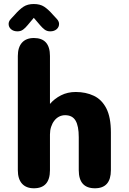

<svg xmlns="http://www.w3.org/2000/svg" viewBox="-20 -956 659 980"><path d="M464.5 5Q382 5 382 -87.5V-256Q382 -312.5 365.8 -340.2Q349.5 -368 312.5 -368Q295.5 -368 281.2 -360.5Q267 -353 256.8 -339.5Q246.5 -326 240.8 -308.2Q235 -290.5 235 -269.5V-87.5Q235 5 153 5Q113.5 5 92.2 -18.8Q71 -42.5 71 -87.5V-670Q71 -714.5 92.2 -738.2Q113.5 -762 153 -762Q235 -762 235 -670V-425.5Q258 -452.5 291.5 -469.5Q325 -486.5 366.5 -486.5Q418 -486.5 458.8 -467.2Q499.5 -448 522.8 -402.8Q546 -357.5 546 -280V-87.5Q546 5 464.5 5ZM269.5 -860Q281.5 -847 281.5 -834Q281.5 -817.5 269 -806.8Q256.5 -796 236.5 -796Q219.5 -796 207.5 -805.2Q195.5 -814.5 185 -827L152.5 -865L120.5 -827Q109.5 -813.5 97.8 -804.8Q86 -796 69 -796Q49 -796 36.5 -806.8Q24 -817.5 24 -834Q24 -840 26.8 -846.8Q29.5 -853.5 36 -860L55.5 -881Q79 -908 100 -921.8Q121 -935.5 152.5 -935.5Q184.5 -935.5 205.2 -922Q226 -908.5 250 -881Z"/></svg>

Font: Sono ExtraLight Monospace
Style: Bold
Weight: 700
Version: Version 2.112